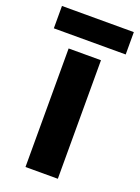

<svg xmlns="http://www.w3.org/2000/svg" viewBox="-149 -770 605 831"><g transform="rotate(20 153.5 -354.5)"><path d="M227 0H78V-546H227ZM319 -709V-606H-12V-709Z"/></g></svg>

Font: Noto IKEA Arabic
Style: Bold
Weight: 700
Designer: Monotype Design Team
Foundry: Monotype Imaging Inc.
Version: Version 1.200